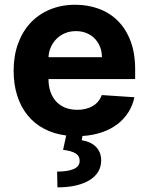

<svg xmlns="http://www.w3.org/2000/svg" viewBox="-20 -573 638 823"><path d="M302.9 -552.6Q356.9 -552.6 403.8 -535.3Q450.6 -518.1 485.3 -483.5Q519.9 -448.9 539.6 -397Q559.3 -345.2 559.3 -275.6V-234H187.9V-233.7Q187.9 -203.1 196.6 -178.8Q205.3 -154.5 221.2 -137.4Q237.2 -120.4 260.1 -111.3Q283 -102.3 311.4 -102.3Q349.4 -102.3 377.1 -118.3Q404.8 -134.2 416.2 -165.5L556.1 -156.2Q548.7 -120.7 530 -91.4Q511.4 -62.1 483 -40.5Q454.5 -18.8 416.7 -5.9Q378.9 7.1 333.5 9.9L330.3 28.1Q348.4 30.9 363.6 37.6Q378.9 44.4 390.1 55.2Q401.3 66.1 407.5 81Q413.7 95.9 413.7 114.3Q413.7 141 401.3 162.3Q388.8 183.6 364.7 198.7Q340.6 213.8 305.8 221.9Q271 230.1 226.2 230.1L224.8 162.6Q269.5 162.6 295.1 151.8Q320.7 141 321.4 118.3Q322.1 96.2 304.9 85Q287.6 73.9 250.4 69.2L263.8 7.8Q210.9 1.1 169 -21.1Q127.1 -43.3 98.2 -79Q69.2 -114.7 53.8 -163Q38.4 -211.3 38.4 -270.2Q38.4 -333.5 57.2 -385.5Q76 -437.5 110.4 -474.6Q144.9 -511.7 193.9 -532.1Q242.9 -552.6 302.9 -552.6ZM187.9 -327.8H416.9Q416.9 -352.3 408.6 -372.7Q400.2 -393.1 385.7 -408Q371.1 -422.9 350.5 -431.3Q329.9 -439.6 305.4 -439.6Q280.2 -439.6 259.2 -430.9Q238.3 -422.2 222.8 -407Q207.4 -391.7 198.2 -371.4Q188.9 -351.2 187.9 -327.8Z"/></svg>

Font: Cannonade
Style: Bold
Weight: 700
Designer: Rasmus Andersson
Foundry: rsms
Version: Version 3.012;git-f93a4a705